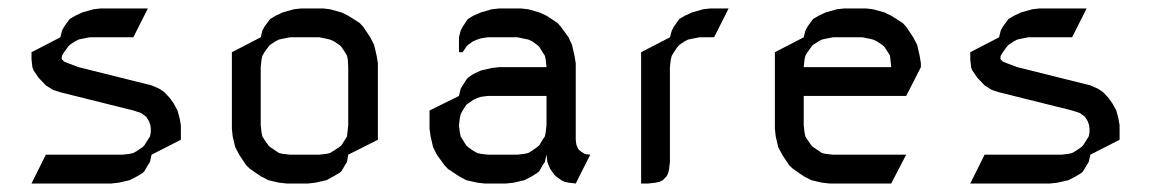

<svg xmlns="http://www.w3.org/2000/svg" viewBox="-20 -432 2719 452"><path d="M54.2 0 87.9 -67.9H269L285.2 -69.8L293.9 -71.8L303.2 -77.1L315.9 -85.9L319.8 -89.8L328.1 -103L333 -110.8L335 -120.1V-126V-128.9L334 -137.2L331.1 -146L324.2 -157.2L312 -166L293.9 -171.9L122.1 -214.8L105 -220.2L87.9 -231L70.8 -249L59.1 -266.1L56.2 -273.9L55.2 -283.2L54.2 -292V-309.1L122.1 -344.2L126 -359.9L130.9 -369.1L140.1 -381.8L144 -387.2L157.2 -395L173.8 -402.8L200.2 -410.2L216.8 -412.1H328.1L293.9 -344.2H190.9L173.8 -340.8L165 -338.9L157.2 -335L144 -326.2L140.1 -321.8L130.9 -309.1L126 -300.8L125 -294.9L126 -292L130.9 -287.1L140.1 -283.2L165 -273.9L336.9 -231L355 -223.1L367.2 -214.8L379.9 -201.2L389.2 -188L397.9 -171.9L402.8 -153.8L405.8 -137.2V-103L336.9 -67.9L333 -50.8L328.1 -43L319.8 -28.8L315.9 -24.9L303.2 -17.1L285.2 -7.8L259.8 -2L242.2 0Z M525.9 -128.9V-309.1L593.8 -344.2L597.7 -359.9L602.5 -369.1L611.8 -381.8L615.7 -387.2L628.9 -395L645.5 -402.8L671.9 -410.2L689 -412.1H740.7L756.8 -410.2L783.7 -402.8L799.8 -395L826.7 -377.9L835 -369.1L851.6 -344.2L860.8 -326.2L866.7 -300.8L869.6 -283.2V-103L799.8 -67.9L796.9 -50.8L792 -43L783.7 -28.8L778.8 -24.9L765.6 -17.1L748.5 -7.8L722.7 -2L705.6 0H654.8L636.7 -2L611.8 -7.8L593.8 -17.1L568.8 -34.2L559.6 -43L543 -67.9L533.7 -85.9L527.8 -110.8ZM593.8 -137.2 595.7 -120.1 597.7 -110.8 602.5 -103 611.8 -89.8 615.7 -85.9 628.9 -77.1 636.7 -71.8 645.5 -69.8 662.6 -67.9H731.9L748.5 -69.8L756.8 -71.8L765.6 -77.1L778.8 -85.9L783.7 -89.8L792 -103L796.9 -110.8L797.9 -120.1L799.8 -137.2V-273.9L798.8 -292L796.9 -300.8L792 -309.1L783.7 -321.8L778.8 -326.2L765.6 -335L756.8 -338.9L748.5 -340.8L731.9 -344.2H662.6L645.5 -340.8L636.7 -338.9L628.9 -335L615.7 -326.2L611.8 -321.8L602.5 -309.1L597.7 -300.8L595.7 -292L593.8 -273.9Z M991.2 -128.9V-171.9L1060.5 -206.1L1064.5 -223.1L1069.3 -231L1077.6 -244.1L1081.5 -249L1094.2 -257.8L1112.3 -266.1L1137.7 -272L1155.3 -273.9H1266.6L1264.6 -292L1262.7 -300.8L1257.3 -309.1L1249.5 -321.8L1244.6 -326.2L1232.4 -335L1223.6 -338.9L1214.4 -340.8L1198.2 -344.2H1128.4L1112.3 -341.8L1103.5 -338.9L1094.2 -335L1081.5 -326.2L1077.6 -321.8L1069.3 -309.1H1060.5V-344.2L1064.5 -359.9L1069.3 -369.1L1077.6 -381.8L1081.5 -387.2L1094.2 -395L1112.3 -402.8L1137.7 -410.2L1155.3 -412.1H1206.5L1223.6 -410.2L1249.5 -402.8L1266.6 -395L1292.5 -377.9L1300.3 -369.1L1318.4 -344.2L1326.7 -326.2L1332.5 -300.8L1335.4 -283.2V-103L1336.4 -94.2L1337.4 -89.8L1341.3 -81.1L1347.7 -75.2L1356.4 -69.8L1360.4 -68.8L1369.6 -67.9L1335.4 0L1318.4 -2L1309.6 -3.9L1301.3 -7.8L1288.6 -17.1L1284.7 -21L1275.4 -34.2L1271.5 -43L1268.6 -50.8L1266.6 -67.9L1262.7 -50.8L1257.3 -43L1249.5 -28.8L1244.6 -24.9L1232.4 -17.1L1214.4 -7.8L1189.5 -2L1171.4 0H1120.6L1103.5 -2L1077.6 -7.8L1060.5 -17.1L1034.7 -34.2L1026.4 -43L1008.3 -67.9L999.5 -85.9L993.7 -110.8ZM1060.5 -137.2 1062.5 -120.1 1064.5 -110.8 1069.3 -103 1077.6 -89.8 1081.5 -85.9 1094.2 -77.1 1103.5 -71.8 1112.3 -69.8 1128.4 -67.9H1198.2L1214.4 -69.8L1223.6 -71.8L1232.4 -77.1L1244.6 -85.9L1249.5 -89.8L1257.3 -103L1262.7 -110.8L1264.6 -120.1L1266.6 -137.2V-206.1H1128.4L1112.3 -204.1L1103.5 -201.2L1094.2 -196.8L1081.5 -188L1077.6 -185.1L1069.3 -171.9L1064.5 -163.1L1062.5 -153.8Z M1489.3 0V-309.1L1557.1 -344.2L1561.5 -359.9L1566.4 -369.1L1575.2 -381.8L1579.1 -387.2L1592.3 -395L1609.4 -402.8L1635.3 -410.2L1652.3 -412.1H1695.3L1661.1 -344.2H1626.5L1609.4 -340.8L1600.1 -338.9L1592.3 -335L1579.1 -326.2L1575.2 -321.8L1566.4 -309.1L1561.5 -300.8L1559.1 -292L1557.1 -273.9V-50.8L1555.2 -34.2L1553.2 -24.9L1549.3 -17.1L1540.5 -7.8L1532.2 -3.9L1523.4 -2L1506.3 0Z M1804.2 -128.9V-309.1L1872.1 -344.2L1876 -359.9L1880.9 -369.1L1890.1 -381.8L1894 -387.2L1907.2 -395L1923.8 -402.8L1950.2 -410.2L1967.3 -412.1H2019L2035.2 -410.2L2062 -402.8L2078.1 -395L2105 -377.9L2113.3 -369.1L2129.9 -344.2L2139.2 -326.2L2145 -300.8L2147.9 -283.2V-273.9L2113.3 -206.1H1872.1V-137.2L1874 -120.1L1876 -110.8L1880.9 -103L1890.1 -89.8L1894 -85.9L1907.2 -77.1L1915 -71.8L1923.8 -69.8L1940.9 -67.9H2113.3L2078.1 0H1933.1L1915 -2L1890.1 -7.8L1872.1 -17.1L1847.2 -34.2L1837.9 -43L1821.3 -67.9L1812 -85.9L1806.2 -110.8ZM1872.1 -273.9H2078.1L2076.2 -292L2075.2 -300.8L2070.3 -309.1L2062 -321.8L2057.1 -326.2L2043.9 -335L2035.2 -338.9L2026.9 -340.8L2010.3 -344.2H1940.9L1923.8 -340.8L1915 -338.9L1907.2 -335L1894 -326.2L1890.1 -321.8L1880.9 -309.1L1876 -300.8L1874 -292Z M2264.2 0 2297.9 -67.9H2479L2495.1 -69.8L2503.9 -71.8L2513.2 -77.1L2525.9 -85.9L2529.8 -89.8L2538.1 -103L2543 -110.8L2544.9 -120.1V-126V-128.9L2543.9 -137.2L2541 -146L2534.2 -157.2L2522 -166L2503.9 -171.9L2332 -214.8L2314.9 -220.2L2297.9 -231L2280.8 -249L2269 -266.1L2266.1 -273.9L2265.1 -283.2L2264.2 -292V-309.1L2332 -344.2L2335.9 -359.9L2340.8 -369.1L2350.1 -381.8L2354 -387.2L2367.2 -395L2383.8 -402.8L2410.2 -410.2L2426.8 -412.1H2538.1L2503.9 -344.2H2400.9L2383.8 -340.8L2375 -338.9L2367.2 -335L2354 -326.2L2350.1 -321.8L2340.8 -309.1L2335.9 -300.8L2335 -294.9L2335.9 -292L2340.8 -287.1L2350.1 -283.2L2375 -273.9L2546.9 -231L2564.9 -223.1L2577.1 -214.8L2589.8 -201.2L2599.1 -188L2607.9 -171.9L2612.8 -153.8L2615.7 -137.2V-103L2546.9 -67.9L2543 -50.8L2538.1 -43L2529.8 -28.8L2525.9 -24.9L2513.2 -17.1L2495.1 -7.8L2469.7 -2L2452.1 0Z"/></svg>

Font: Petahja
Style: Regular
Weight: 400
Designer: T. Christopher White
Version: Version 1.1